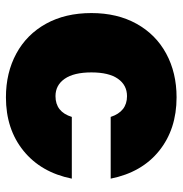

<svg xmlns="http://www.w3.org/2000/svg" viewBox="-4 -604 615 647"><g transform="rotate(90 303.5 -280.5)"><path d="M24 -281Q24 -368 60 -433Q96 -498 160.5 -533Q225 -568 308 -568Q415 -568 488 -509.5Q561 -451 582 -346H374Q356 -401 304 -401Q267 -401 245.5 -370.5Q224 -340 224 -281Q224 -222 245.5 -191Q267 -160 304 -160Q357 -160 374 -215H582Q561 -111 488 -52Q415 7 308 7Q225 7 160.5 -28Q96 -63 60 -128Q24 -193 24 -281Z"/></g></svg>

Font: Fz Poppins ExtBd
Style: Regular
Weight: 800
Designer: Ninad Kale (Devanagari), Jonny Pinhorn (Latin)
Foundry: Indian Type Foundry
Version: Vit hóa bi Vntype.Com & FontZin.Com